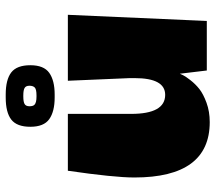

<svg xmlns="http://www.w3.org/2000/svg" viewBox="-60 -666 736 655"><g transform="rotate(-90 307.5 -338.0)"><path d="M313 -519H303Q255 -519 229 -537.5Q203 -556 203 -602Q203 -648 227.5 -667Q252 -686 303 -686H313Q364 -686 388.5 -667Q413 -648 413 -602Q413 -556 387 -537.5Q361 -519 313 -519ZM306 -581H310Q331 -581 337 -587Q343 -593 343 -605Q343 -617 335.5 -621.5Q328 -626 310 -626H306Q288 -626 280.5 -621.5Q273 -617 273 -605Q273 -593 278 -588Q285 -581 306 -581ZM219 10Q30 10 30 -247Q30 -316 53 -474H247V-258Q247 -142 312 -142Q369 -142 369 -246V-263L360 -474H585L564 0H395L384 -92Q382 -88 379 -81Q376 -74 362.5 -56.5Q349 -39 332 -25.5Q315 -12 285 -1Q255 10 219 10Z"/></g></svg>

Font: Wendy One
Style: Regular
Weight: 400
Designer: Alejandro Inler
Foundry: Alejandro Inler
Version: 1.001